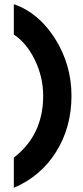

<svg xmlns="http://www.w3.org/2000/svg" viewBox="-20 -759 397 916"><path d="M46 137V-7Q186 -115 186 -302Q186 -391 146.5 -472.5Q107 -554 46 -594V-739Q165 -698 243 -574Q321 -450 321 -302Q321 -152 248 -35Q175 82 46 137Z"/></svg>

Font: Involve
Style: Bold
Weight: 700
Designer: Stefan Peev
Foundry: Context Ltd.
Version: Version 1.001